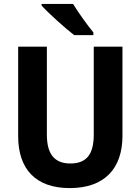

<svg xmlns="http://www.w3.org/2000/svg" viewBox="-20 -953 719 983"><path d="M354 -933H193V-924C227 -887 315 -807 360 -773H458V-787C429 -822 380 -890 354 -933ZM607 -258V-714H460V-264C460 -164 424 -116 340 -116C261 -116 220 -162 220 -263V-714H73V-256C73 -85 165 10 337 10C517 10 607 -92 607 -258Z"/></svg>

Font: Noto Sans Devanagari SemiCondensed
Style: Bold
Weight: 700
Width: 4
Designer: Jelle Bosma - Monotype Design Team
Foundry: Monotype Imaging Inc.
Version: Version 2.004